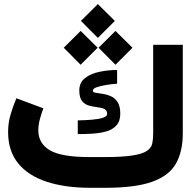

<svg xmlns="http://www.w3.org/2000/svg" viewBox="-20 -895 934 915"><path d="M477.5 -146.5Q564 -146.5 611.6 -154.1Q659.2 -161.6 680.2 -176Q701.2 -190.4 705.6 -211.2Q710 -231.9 710 -258.8V-681.6H851.1V-259.8Q851.1 -172.9 818.4 -115.2Q785.6 -57.6 705.3 -28.8Q625 0 481 0H410.2Q291.5 0 203.4 -28.6Q115.2 -57.1 66.9 -116.2Q18.6 -175.3 18.6 -265.6Q18.6 -310.1 30.8 -350.6Q43 -391.1 58.1 -426.8L186.5 -378.9Q178.2 -356.9 170.4 -328.4Q162.6 -299.8 162.6 -272.9Q163.1 -211.4 217.5 -179Q272 -146.5 405.3 -146.5ZM350.6 -321.3Q385.7 -321.8 417.7 -324.5Q449.7 -327.1 470.2 -333.7Q490.7 -340.3 490.7 -351.6Q490.7 -369.6 477.3 -375.7Q463.9 -381.8 444.1 -384Q424.3 -386.2 404.5 -391.6Q384.8 -397 371.3 -413.1Q357.9 -429.2 357.9 -463.4Q357.9 -502 385.5 -523.2Q413.1 -544.4 454.8 -553Q496.6 -561.5 538.1 -561.5V-496.1Q513.2 -494.6 486.3 -490.2Q459.5 -485.8 440.9 -479.2Q422.4 -472.7 422.4 -462.9Q422.4 -455.1 435.5 -452.9Q448.7 -450.7 468.3 -448Q487.8 -445.3 507.3 -437Q526.9 -428.7 540 -409.2Q553.2 -389.6 553.2 -353.5Q553.2 -317.4 534.9 -297.4Q516.6 -277.3 486.8 -268.8Q457 -260.3 421.4 -258.1Q385.7 -255.9 350.6 -255.9ZM365.7 -795.4 446.3 -875.5 527.3 -795.4 446.3 -714.4ZM449.7 -667.5 530.3 -747.6 611.3 -667.5 530.3 -586.4ZM283.7 -667.5 364.3 -747.6 445.3 -667.5 364.3 -586.4Z"/></svg>

Font: Vazir Black FD-WOL-UI
Style: Black-FD-WOL-UI
Weight: 900
Designer: Saber Rastikerdar
Foundry: Saber Rastikerdar
Version: Version 30.0.0